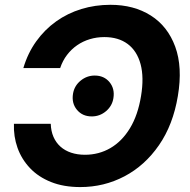

<svg xmlns="http://www.w3.org/2000/svg" viewBox="-20 -757 778 787"><path d="M309.1 9.8Q240.7 9.8 189 -11Q137.2 -31.7 102.8 -68.1Q68.4 -104.5 51.8 -151.1Q35.2 -197.8 37.1 -249.5H188Q189 -219.7 199.2 -196Q209.5 -172.4 227.8 -156Q246.1 -139.6 271.7 -131.1Q297.4 -122.6 328.1 -122.6Q385.3 -122.6 432.6 -150.1Q480 -177.7 512.7 -231.4Q545.4 -285.2 558.1 -363.3Q570.8 -439.9 556.2 -494.1Q541.5 -548.3 503.4 -576.7Q465.3 -605 407.7 -605Q376.5 -605 348.1 -596.4Q319.8 -587.9 296.1 -571.5Q272.5 -555.2 254.6 -531.7Q236.8 -508.3 226.6 -478H75.7Q93.8 -539.1 128.4 -587.4Q163.1 -635.7 210 -669.2Q256.8 -702.6 313.5 -720Q370.1 -737.3 432.6 -737.3Q528.8 -737.3 598.1 -693.4Q667.5 -649.4 698.2 -565.7Q729 -481.9 709 -363.3Q689.5 -245.6 631.6 -161.9Q573.7 -78.1 490 -34.2Q406.2 9.8 309.1 9.8ZM356 -279.8Q317.9 -279.8 295.4 -306.9Q272.9 -334 279.3 -373Q284.7 -405.3 310.3 -426.3Q335.9 -447.3 368.2 -447.3Q406.7 -447.3 429 -420.2Q451.2 -393.1 444.8 -354.5Q439.9 -322.8 414.6 -301.3Q389.2 -279.8 356 -279.8Z"/></svg>

Font: Inter 16pt
Style: Bold Italic
Weight: 700
Italic angle: -9.3988°
Version: Version 4.001;git-66647c0bb